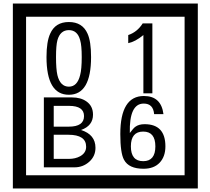

<svg xmlns="http://www.w3.org/2000/svg" viewBox="-20 -980 1195 1090"><path d="M1103 90H53V-960H1103ZM1028 15V-885H128V15ZM497 -656Q497 -442 371 -442Q244 -442 244 -656Q244 -744 265 -789Q294 -855 371 -855Q448 -855 477 -789Q497 -745 497 -656ZM444 -656Q444 -723 435 -752Q420 -809 371 -809Q322 -809 306 -752Q298 -723 298 -656Q298 -587 306 -553Q322 -488 371 -488Q419 -488 435 -554Q444 -587 444 -656ZM845 -450H794V-781Q748 -743 708 -735V-781Q759 -798 790 -847H845ZM522 -141Q522 -93 486.5 -61.5Q451 -30 403 -30H229V-427H388Q439 -427 471 -404Q508 -378 508 -329Q508 -266 440 -242Q522 -216 522 -141ZM457 -321Q457 -379 372 -379H285V-261H371Q457 -261 457 -321ZM469 -147Q469 -215 368 -215H285V-78H371Q408 -78 435 -93Q469 -112 469 -147ZM919 -149Q919 -91 886.5 -56.5Q854 -22 795 -22Q711 -22 684 -73Q663 -111 663 -219Q663 -435 797 -435Q895 -435 908 -332H855Q850 -392 796 -392Q713 -392 717 -225Q738 -253 748 -260Q768 -275 801 -275Q919 -275 919 -149ZM862 -149Q862 -233 793 -233Q723 -233 723 -149Q723 -65 793 -65Q862 -65 862 -149Z"/></svg>

Font: Unicode BMP Fallback SIL
Style: Regular
Weight: 400
Foundry: NRSI, SIL International
Version: Version 5.1 Based on Unicode 5.1